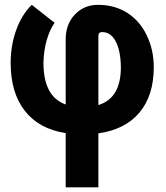

<svg xmlns="http://www.w3.org/2000/svg" viewBox="-20 -556 700 809"><path d="M394.5 -113.3Q489.3 -142.1 489.3 -272.9Q488.3 -342.3 467.5 -381.6Q446.8 -420.9 410.2 -420.9Q394.5 -420.9 394.5 -404.3ZM256.8 4.9Q144 -12.7 84.5 -89.1Q24.9 -165.5 24.9 -291Q24.9 -364.3 48.3 -429.4Q71.8 -494.6 113.8 -535.6L210 -460Q189 -430.2 176.5 -385.7Q164.1 -341.3 163.1 -291Q163.1 -148.9 256.8 -115.7V-389.6Q256.8 -454.6 295.7 -495.1Q334.5 -535.6 392.6 -535.6Q463.4 -535.6 516.4 -501.7Q569.3 -467.8 598.6 -406.7Q627.9 -345.7 627.9 -272.9Q627.9 -153.3 567.4 -81.5Q506.8 -9.8 394.5 5.9V233.4H256.8Z"/></svg>

Font: MAUL Condensed Bold
Style: Condensed Bold
Weight: 700
Designer: MAUL
Version: Version 1.0; 2020; ttfautohint (v1.8.3)